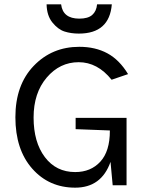

<svg xmlns="http://www.w3.org/2000/svg" viewBox="-20 -855 685 886"><path d="M195 -835H262Q270 -769 346 -769Q386 -769 405.5 -786Q425 -803 428 -835H496Q485 -700 344 -700Q308 -700 278 -709.5Q248 -719 222 -751Q196 -783 195 -835ZM346 -639Q420 -639 475.5 -609Q531 -579 571 -513L495 -487Q430 -568 343 -568Q256 -568 195.5 -497Q135 -426 135 -312.5Q135 -199 187 -130Q239 -61 327 -61Q399 -61 443 -109Q487 -157 487 -251V-253L329 -259V-311H564V0H500L490 -108Q448 11 327 11Q206 11 128.5 -77Q51 -165 51 -314Q51 -463 135.5 -551Q220 -639 346 -639Z"/></svg>

Font: Karmilla
Style: Regular
Weight: 400
Designer: Jonathan Pinhorn
Version: Version 1.000